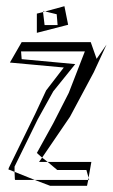

<svg xmlns="http://www.w3.org/2000/svg" viewBox="-20 -590 364 620"><path d="M7 -43 27 -35V-50V-52L102 -205L152 -295L223 -383L50 -399L48 -424H254L202 -290L152 -192L99 -96L116 -81L206 -213L283 -357L324 -446L292 -400L273 -454H50L12 -388L186 -372L129 -298L94 -223L9 -49ZM165 -41H259L266 -16L275 -67H134ZM92 -9 142 10H261L265 -9ZM28 -11 27 -35 92 -9H29ZM134 -67H106L116 -81ZM268 -9H265L266 -16ZM99 -546V-484L200 -510L188 -570L126 -553L163 -544V-545L166 -509H124L119 -551ZM119 -553V-555L126 -553H119Z"/></svg>

Font: Quebrada
Style: Regular
Weight: 400
Designer: deFharo
Foundry: deFharo
Version: Version 1.034 2012